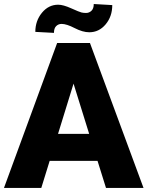

<svg xmlns="http://www.w3.org/2000/svg" viewBox="-21 -922 725 942"><path d="M529.8 -897Q529.8 -841.3 497.3 -802.5Q464.8 -763.7 417 -763.7Q384.8 -763.7 345.2 -784.2Q305.7 -804.7 281.2 -804.7Q265.6 -804.7 254.6 -793.9Q243.7 -783.2 243.7 -760.7L152.3 -765.6Q152.3 -819.8 184.8 -859.4Q217.3 -898.9 264.6 -898.9Q289.1 -898.9 328.6 -881.1Q368.2 -863.3 378.7 -860.8Q389.2 -858.4 400.9 -858.4Q416.5 -858.4 427.7 -869.1Q439 -879.9 439 -902.3ZM457.5 -132.8H222.7L181.6 0H-1.5L259.3 -710.9H420.4L683.1 0H499ZM263.7 -265.1H416.5L339.8 -511.7Z"/></svg>

Font: TypoPRO Roboto
Style: Regular
Weight: 900
Designer: Google
Version: Version 2.136; 2016